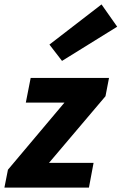

<svg xmlns="http://www.w3.org/2000/svg" viewBox="-30 -850 551 870"><path d="M-10 0H373L394 -112H192L448 -414L464 -497H109L87 -385H262L6 -81ZM251 -574 501 -729 430 -830 194 -648Z"/></svg>

Font: Source Sans Pro
Style: Bold Italic
Weight: 700
Italic angle: -11°
Designer: Paul D. Hunt
Foundry: Adobe Systems Incorporated
Version: Version 3.006;hotconv 1.0.111;makeotfexe 2.5.65597